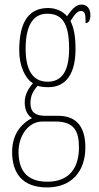

<svg xmlns="http://www.w3.org/2000/svg" viewBox="-20 -577 431 839"><path d="M186 242C292 242 353 173 353 67C353 -13 322 -71 234 -71H177C136 -71 113 -86 113 -126C113 -162 128 -183 144 -202C155 -198 177 -196 191 -196C270 -196 310 -257 310 -362C310 -426 301 -459 288 -485C308 -518 321 -529 333 -529C353 -529 354 -513 354 -476C368 -476 375 -489 375 -512C375 -536 362 -557 337 -557C308 -557 291 -531 273 -506C258 -525 227 -542 191 -542C111 -542 64 -489 64 -357C64 -288 90 -234 124 -213C106 -193 88 -165 88 -130C88 -91 104 -71 120 -61C84 -43 33 -1 33 87C33 180 78 242 186 242ZM188 -220C123 -220 92 -271 92 -364C92 -472 129 -517 186 -517C249 -517 282 -479 282 -365C282 -268 252 -220 188 -220ZM187 217C89 217 61 158 61 86C61 15 105 -46 165 -46H222C304 -46 325 -4 325 67C325 153 286 217 187 217Z"/></svg>

Font: Noto Serif Lao ExtraCondensed Thin
Style: Regular
Weight: 100
Width: 2
Designer: Monotype Design Team
Foundry: Monotype Imaging Inc.
Version: Version 2.003